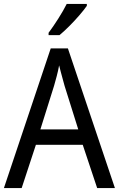

<svg xmlns="http://www.w3.org/2000/svg" viewBox="-20 -1057 610 984"><path d="M478 -93 404 -315H164L91 -93H0L240 -809H328L569 -93ZM311 -617Q308 -628 302.5 -648Q297 -668 291.5 -688.5Q286 -709 283 -722Q278 -694 270.5 -666Q263 -638 257 -617L187 -394H381ZM425 -1027Q412 -1008 387.5 -979.5Q363 -951 335 -923Q307 -895 285 -877H229V-889Q253 -921 279 -962Q305 -1003 322 -1037H425Z"/></svg>

Font: Noto Sans Kannada UI SemiCondensed
Style: Regular
Weight: 400
Width: 4
Designer: Jelle Bosma - Monotype Design Team
Foundry: Monotype Imaging Inc.
Version: Version 2.005; ttfautohint (v1.8.4.7-5d5b)